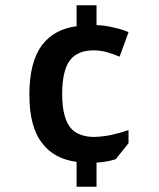

<svg xmlns="http://www.w3.org/2000/svg" viewBox="-20 -703 607 732"><path d="M348 -683V-607Q380 -607 417 -597Q448 -591 470 -580L436 -487Q415 -496 388 -504Q363 -511 337 -511Q277 -511 248 -475Q217 -436 217 -344Q217 -247 255 -209Q284 -182 336 -181Q365 -181 402 -188Q438 -196 470 -207V-157L421 -96Q391 -86 348 -83V9H272V-86Q186 -97 141 -157Q92 -218 92 -342Q92 -468 141 -532Q187 -592 272 -603V-683Z"/></svg>

Font: Almarai Bold
Style: Regular
Weight: 700
Designer: Boutros International 2019
Foundry: Created by Boutros International 2019
Version: Version 1.10